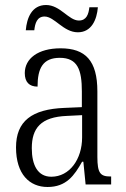

<svg xmlns="http://www.w3.org/2000/svg" viewBox="-20 -737 503 767"><path d="M291 -608C346 -608 367 -659 371 -708H337C334 -681 326 -655 295 -655C254 -655 221 -717 164 -717C107 -717 87 -665 83 -616H117C120 -644 128 -671 158 -671C198 -671 233 -608 291 -608ZM170 10C245 10 277 -36 308 -91H313L322 0H424V-32H421C381 -32 369 -45 369 -110V-372C369 -495 321 -544 222 -544C132 -544 79 -503 79 -445C79 -409 97 -391 130 -391C130 -464 151 -506 219 -506C290 -506 307 -458 307 -372V-309L238 -306C107 -301 44 -253 44 -148C44 -41 98 10 170 10ZM185 -31C131 -31 107 -77 107 -145C107 -225 143 -270 248 -274L308 -277V-188C308 -101 258 -31 185 -31Z"/></svg>

Font: Noto Serif Devanagari Condensed Light
Style: Regular
Weight: 300
Width: 3
Designer: Universal Thirst, Indian Type Foundry and the Monotype Design Team
Foundry: Monotype Imaging Inc.
Version: Version 2.004